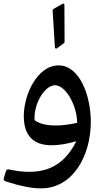

<svg xmlns="http://www.w3.org/2000/svg" viewBox="-42 -788 584 1048"><path d="M268.5 -523.9 306.6 -552.2C308.6 -553.7 310.5 -556.6 310.5 -559.6L309.6 -760.7C309.6 -765.1 306.2 -768.1 302.7 -768.1C301.8 -768.1 300.3 -767.6 299.3 -767.1L250 -739.2C247.1 -737.3 245.1 -734.4 245.1 -731.4L257.8 -529.3C258.3 -525.4 260.7 -522.9 264.2 -522.9C265.6 -522.9 267.1 -522.9 268.6 -523.9ZM182.1 240.2C354.5 240.2 453.6 64.5 453.6 -123C453.6 -269.5 391.1 -431.1 277.8 -431.1C161.6 -431.1 87.9 -271.5 87.9 -154.8C87.9 -48.3 139.2 4.9 240.7 4.9C278.3 4.9 322.8 -2.4 374.5 -17.1C317.9 96.2 236.3 149.9 117.7 149.9C83.5 149.9 46.4 145.5 5.9 136.7C-1.4 135.2 -7.8 139.6 -10.2 147.5L-21.5 186C-23.4 192.9 -19.5 199.2 -11.7 201.7C65.4 227 129.4 240.2 182.1 240.2ZM379.4 -117.7C335.9 -107.9 296.4 -103 261.7 -103C214.8 -103 176.3 -111.8 149.4 -129.9C147.5 -131.3 146.5 -133.3 146.5 -136.2C142.6 -223.1 202.1 -322.7 258.3 -322.7C315 -322.7 377.5 -216.8 379.4 -117.7Z"/></svg>

Font: Pfont
Style: Regular
Weight: 400
Designer: Damoon Khanjanzadeh
Foundry: pfont
Version: Version 1.000;PS 000.300;hotconv 1.0.88;makeotf.lib2.5.64775